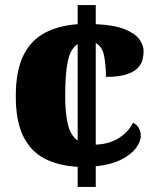

<svg xmlns="http://www.w3.org/2000/svg" viewBox="-20 -734 609 754"><path d="M285 -79Q209 -83 154.5 -111.5Q100 -140 71 -199.5Q42 -259 42 -356Q42 -456 72 -516.5Q102 -577 157 -605.5Q212 -634 285 -639V-714H356V-639Q428 -636 469 -619.5Q510 -603 527 -580Q544 -557 544 -533Q544 -518 540 -500.5Q536 -483 521.5 -467.5Q507 -452 477 -442Q447 -432 396 -432Q396 -476 389 -513.5Q382 -551 356 -565V-166Q409 -168 447 -192Q485 -216 502 -252Q519 -244 526 -229.5Q533 -215 533 -201Q533 -178 513.5 -152Q494 -126 454.5 -106.5Q415 -87 356 -81V0H285ZM285 -561Q257 -543 246.5 -494.5Q236 -446 236 -357Q236 -290 246.5 -246Q257 -202 285 -182Z"/></svg>

Font: Noto Serif Sinhala Black
Style: Regular
Weight: 900
Designer: Jelle Bosma - Monotype Design Team
Foundry: Monotype Imaging Inc.
Version: Version 2.007; ttfautohint (v1.8.4.7-5d5b)